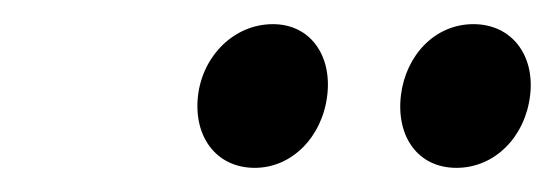

<svg xmlns="http://www.w3.org/2000/svg" viewBox="-20 -718 460 159"><path d="M191 -579C222 -579 247 -605 251 -639C255 -672 237 -698 206 -698C174 -698 148 -672 144 -639C140 -605 159 -579 191 -579ZM358 -579C390 -579 415 -605 419 -639C423 -672 404 -698 372 -698C340 -698 316 -672 312 -639C308 -605 326 -579 358 -579Z"/></svg>

Font: Falling Sky
Style: CondObl
Weight: 400
Designer: Paul D. Hunt
Foundry: Adobe Systems Incorporated
Version: Version 1.02